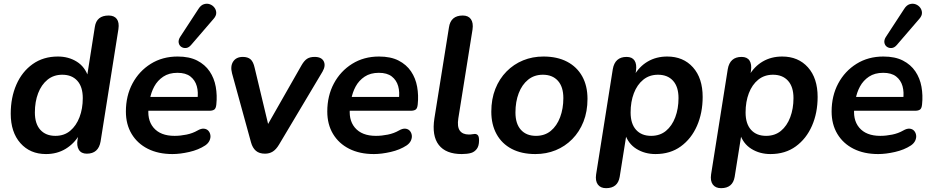

<svg xmlns="http://www.w3.org/2000/svg" viewBox="-20 -794 4865 1002"><path d="M220 10Q137 10 86.5 -47Q36 -104 36 -201Q36 -285 65.5 -352.5Q95 -420 150.5 -459.5Q206 -499 282 -499Q338 -499 381 -472Q424 -445 441 -392L434 -393L475 -654Q484 -713 547 -713Q576 -713 589.5 -695Q603 -677 598 -642L505 -56Q494 8 433 8Q404 8 391.5 -12.5Q379 -33 385 -67L394 -122L395 -92Q368 -45 323 -17.5Q278 10 220 10ZM269 -85Q315 -85 346.5 -111.5Q378 -138 395 -182.5Q412 -227 412 -282Q412 -341 383.5 -372.5Q355 -404 305 -404Q260 -404 228 -378Q196 -352 179 -307.5Q162 -263 162 -207Q162 -148 190.5 -116.5Q219 -85 269 -85Z M880 10Q806 10 751.5 -17.5Q697 -45 667 -95Q637 -145 637 -212Q637 -294 671.5 -358.5Q706 -423 767 -461Q828 -499 907 -499Q968 -499 1009 -478Q1050 -457 1074 -421.5Q1098 -386 1106 -341Q1114 -296 1109 -249Q1107 -228 1098 -222Q1089 -216 1073 -216H737L747 -288H1027L1010 -273Q1016 -313 1007 -344.5Q998 -376 973.5 -395Q949 -414 906 -414Q862 -414 832 -394Q802 -374 785 -342.5Q768 -311 762 -275L757 -244Q745 -171 781 -128Q817 -85 891 -85Q921 -85 953 -91.5Q985 -98 1011 -113Q1030 -124 1044.5 -122.5Q1059 -121 1067.5 -111.5Q1076 -102 1078 -88.5Q1080 -75 1073.5 -60.5Q1067 -46 1051 -35Q1016 -12 968 -1Q920 10 880 10ZM1095 -696 977 -559Q965 -545 951 -543.5Q937 -542 926 -549.5Q915 -557 912.5 -571Q910 -585 920 -601L1016 -748Q1028 -767 1044 -772Q1060 -777 1074.5 -772Q1089 -767 1098.5 -755Q1108 -743 1108.5 -727.5Q1109 -712 1095 -696Z M1363 8Q1333 8 1315.5 -7Q1298 -22 1290 -51L1191 -411Q1181 -449 1197 -473Q1213 -497 1247 -497Q1273 -497 1287.5 -484.5Q1302 -472 1309 -440L1388 -110H1358L1554 -454Q1568 -478 1583 -487.5Q1598 -497 1622 -497Q1658 -497 1669.5 -474Q1681 -451 1663 -420L1436 -39Q1421 -14 1403.5 -3Q1386 8 1363 8Z M1931 10Q1857 10 1802.5 -17.5Q1748 -45 1718 -95Q1688 -145 1688 -212Q1688 -294 1722.5 -358.5Q1757 -423 1818 -461Q1879 -499 1958 -499Q2019 -499 2060 -478Q2101 -457 2125 -421.5Q2149 -386 2157 -341Q2165 -296 2160 -249Q2158 -228 2149 -222Q2140 -216 2124 -216H1788L1798 -288H2078L2061 -273Q2067 -313 2058 -344.5Q2049 -376 2024.5 -395Q2000 -414 1957 -414Q1913 -414 1883 -394Q1853 -374 1836 -342.5Q1819 -311 1813 -275L1808 -244Q1796 -171 1832 -128Q1868 -85 1942 -85Q1972 -85 2004 -91.5Q2036 -98 2062 -113Q2081 -124 2095.5 -122.5Q2110 -121 2118.5 -111.5Q2127 -102 2129 -88.5Q2131 -75 2124.5 -60.5Q2118 -46 2102 -35Q2067 -12 2019 -1Q1971 10 1931 10Z M2390 10Q2307 10 2270 -37.5Q2233 -85 2247 -176L2323 -651Q2332 -713 2395 -713Q2424 -713 2437.5 -694Q2451 -675 2446 -640L2372 -177Q2365 -133 2379.5 -112.5Q2394 -92 2427 -92Q2438 -92 2445 -93.5Q2452 -95 2458 -95Q2468 -95 2474 -88Q2480 -81 2480 -61Q2480 -32 2468 -16.5Q2456 -1 2439 4Q2430 7 2416 8.5Q2402 10 2390 10Z M2774 10Q2702 10 2650.5 -17Q2599 -44 2571.5 -94Q2544 -144 2544 -211Q2544 -277 2565 -330Q2586 -383 2623.5 -421Q2661 -459 2710 -479Q2759 -499 2816 -499Q2888 -499 2939.5 -472Q2991 -445 3018.5 -395.5Q3046 -346 3046 -278Q3046 -212 3025 -159Q3004 -106 2966.5 -68Q2929 -30 2880 -10Q2831 10 2774 10ZM2777 -85Q2823 -85 2854.5 -111Q2886 -137 2903 -182Q2920 -227 2920 -282Q2920 -341 2891.5 -372.5Q2863 -404 2813 -404Q2768 -404 2736 -378Q2704 -352 2687 -307.5Q2670 -263 2670 -207Q2670 -148 2698.5 -116.5Q2727 -85 2777 -85Z M3143 188Q3114 188 3100 169Q3086 150 3091 116L3178 -433Q3189 -497 3250 -497Q3279 -497 3291.5 -478Q3304 -459 3299 -424L3290 -368L3288 -398Q3316 -447 3360.5 -473Q3405 -499 3462 -499Q3546 -499 3596.5 -442.5Q3647 -386 3647 -288Q3647 -205 3617.5 -137.5Q3588 -70 3533 -30Q3478 10 3401 10Q3345 10 3301.5 -17Q3258 -44 3241 -97H3250L3214 129Q3204 188 3143 188ZM3378 -85Q3424 -85 3455.5 -111Q3487 -137 3504 -182Q3521 -227 3521 -282Q3521 -341 3492.5 -372.5Q3464 -404 3414 -404Q3369 -404 3337 -378Q3305 -352 3288 -307.5Q3271 -263 3271 -207Q3271 -148 3299.5 -116.5Q3328 -85 3378 -85Z M3743 188Q3714 188 3700 169Q3686 150 3691 116L3778 -433Q3789 -497 3850 -497Q3879 -497 3891.5 -478Q3904 -459 3899 -424L3890 -368L3888 -398Q3916 -447 3960.5 -473Q4005 -499 4062 -499Q4146 -499 4196.5 -442.5Q4247 -386 4247 -288Q4247 -205 4217.5 -137.5Q4188 -70 4133 -30Q4078 10 4001 10Q3945 10 3901.5 -17Q3858 -44 3841 -97H3850L3814 129Q3804 188 3743 188ZM3978 -85Q4024 -85 4055.5 -111Q4087 -137 4104 -182Q4121 -227 4121 -282Q4121 -341 4092.5 -372.5Q4064 -404 4014 -404Q3969 -404 3937 -378Q3905 -352 3888 -307.5Q3871 -263 3871 -207Q3871 -148 3899.5 -116.5Q3928 -85 3978 -85Z M4563 10Q4489 10 4434.5 -17.5Q4380 -45 4350 -95Q4320 -145 4320 -212Q4320 -294 4354.5 -358.5Q4389 -423 4450 -461Q4511 -499 4590 -499Q4651 -499 4692 -478Q4733 -457 4757 -421.5Q4781 -386 4789 -341Q4797 -296 4792 -249Q4790 -228 4781 -222Q4772 -216 4756 -216H4420L4430 -288H4710L4693 -273Q4699 -313 4690 -344.5Q4681 -376 4656.5 -395Q4632 -414 4589 -414Q4545 -414 4515 -394Q4485 -374 4468 -342.5Q4451 -311 4445 -275L4440 -244Q4428 -171 4464 -128Q4500 -85 4574 -85Q4604 -85 4636 -91.5Q4668 -98 4694 -113Q4713 -124 4727.5 -122.5Q4742 -121 4750.5 -111.5Q4759 -102 4761 -88.5Q4763 -75 4756.5 -60.5Q4750 -46 4734 -35Q4699 -12 4651 -1Q4603 10 4563 10ZM4778 -696 4660 -559Q4648 -545 4634 -543.5Q4620 -542 4609 -549.5Q4598 -557 4595.5 -571Q4593 -585 4603 -601L4699 -748Q4711 -767 4727 -772Q4743 -777 4757.5 -772Q4772 -767 4781.5 -755Q4791 -743 4791.5 -727.5Q4792 -712 4778 -696Z"/></svg>

Font: Nunito Variable Extra Light
Style: Italic
Weight: 200
Italic angle: -9°
Designer: Vernon Adams
Foundry: Vernon Adams
Version: Version 3.602